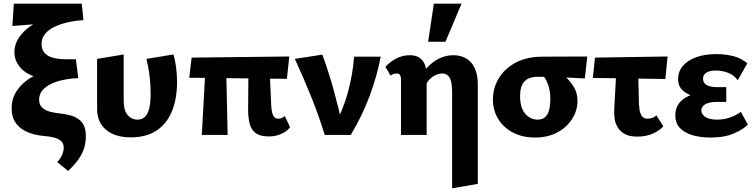

<svg xmlns="http://www.w3.org/2000/svg" viewBox="-20 -731 4084 1040"><path d="M349 195 290 147Q306 130 315.5 109.5Q325 89 325 68Q325 46 311.5 33.5Q298 21 274.5 14.5Q251 8 223 6Q192 4 160.5 -4.5Q129 -13 102 -30Q75 -47 59 -75Q43 -103 43 -145Q43 -195 68.5 -235.5Q94 -276 137.5 -304.5Q181 -333 236 -348Q291 -363 349 -363L404 -308Q340 -305 292.5 -290.5Q245 -276 218.5 -251Q192 -226 192 -191Q192 -163 208.5 -148Q225 -133 251 -126Q277 -119 307 -116Q335 -113 359.5 -106.5Q384 -100 404 -86.5Q424 -73 434.5 -50.5Q445 -28 445 7Q445 48 432 81.5Q419 115 397.5 142.5Q376 170 349 195ZM254 -306Q205 -305 168 -316.5Q131 -328 107 -348.5Q83 -369 70.5 -394.5Q58 -420 58 -447Q58 -493 85.5 -531.5Q113 -570 159 -599Q205 -628 261.5 -645Q318 -662 376 -665L431 -622Q385 -619 344.5 -609.5Q304 -600 272 -584Q240 -568 222.5 -545.5Q205 -523 205 -494Q205 -462 221.5 -444.5Q238 -427 261 -420Q284 -413 304 -411.5Q324 -410 331 -410H391L404 -308ZM47 -590 55 -711H423L432 -622Z M688 13Q603 13 554.5 -28Q506 -69 506 -140V-412L650 -436V-182Q650 -135 670.5 -109Q691 -83 726 -83Q750 -83 766 -99Q782 -115 789 -147Q796 -179 796 -227Q796 -274 790 -321.5Q784 -369 773 -412L920 -436Q930 -399 934.5 -361.5Q939 -324 939 -288Q939 -195 911 -127.5Q883 -60 827.5 -23.5Q772 13 688 13Z M1073 0 1096 -412H1204L1213 0ZM1005 -310 1018 -419 1547 -425 1534 -304ZM1324 -137 1326 -412H1438L1449 -162Q1450 -138 1454 -121.5Q1458 -105 1466 -96.5Q1474 -88 1488 -88Q1497 -88 1506.5 -92Q1516 -96 1522 -103L1551 -43Q1542 -28 1525 -17Q1508 -6 1485.5 1Q1463 8 1437 8Q1391 8 1366.5 -9Q1342 -26 1333 -59Q1324 -92 1324 -137Z M1739 0Q1707 -104 1666 -206Q1625 -308 1577 -412L1726 -435Q1762 -337 1789.5 -236Q1817 -135 1838 -37H1786Q1838 -134 1864.5 -231Q1891 -328 1898 -424H2042Q2022 -318 1982.5 -212Q1943 -106 1880 0Z M2429 289V-233Q2429 -288 2415.5 -310.5Q2402 -333 2376 -333Q2357 -333 2336.5 -323Q2316 -313 2300 -293Q2284 -273 2274 -244L2231 -269Q2259 -327 2291.5 -362.5Q2324 -398 2360.5 -415Q2397 -432 2437 -432Q2474 -432 2504 -415Q2534 -398 2551 -363Q2568 -328 2568 -273V265ZM2152 0V-302Q2152 -311 2149.5 -318Q2147 -325 2142.5 -329Q2138 -333 2131 -333Q2121 -333 2112 -330Q2103 -327 2095 -322L2068 -369Q2092 -396 2126 -414Q2160 -432 2200 -432Q2232 -432 2252 -418.5Q2272 -405 2281.5 -380Q2291 -355 2291 -318V0ZM2299 -505 2330 -711H2480L2393 -505Z M2877 14Q2811 14 2759.5 -12.5Q2708 -39 2679 -86Q2650 -133 2650 -193Q2650 -253 2680.5 -305Q2711 -357 2770 -390Q2829 -423 2914 -424L3161 -425L3148 -306Q3085 -310 3023.5 -312.5Q2962 -315 2892 -315Q2844 -315 2820.5 -289.5Q2797 -264 2797 -210Q2797 -168 2809.5 -140Q2822 -112 2844 -97.5Q2866 -83 2892 -83Q2916 -83 2931 -95Q2946 -107 2953.5 -132Q2961 -157 2961 -194Q2961 -228 2954 -255Q2947 -282 2935 -303Q2923 -324 2907 -338L2990 -357Q3019 -337 3045.5 -312.5Q3072 -288 3090 -256.5Q3108 -225 3108 -184Q3108 -133 3079.5 -87.5Q3051 -42 2999.5 -14Q2948 14 2877 14Z M3191 -309 3203 -419 3596 -425 3584 -303ZM3307 -137 3322 -412H3435L3441 -167Q3442 -157 3444 -138Q3446 -119 3456 -103.5Q3466 -88 3488 -88Q3500 -88 3513.5 -92.5Q3527 -97 3535 -107L3573 -47Q3553 -24 3516.5 -7.5Q3480 9 3431 9Q3389 9 3363.5 -5.5Q3338 -20 3325 -42.5Q3312 -65 3309 -90Q3306 -115 3307 -137Z M3828 14Q3777 14 3733.5 2Q3690 -10 3664 -36.5Q3638 -63 3638 -107Q3638 -169 3692 -201.5Q3746 -234 3832 -234V-198Q3785 -198 3744.5 -208Q3704 -218 3678.5 -241Q3653 -264 3653 -303Q3653 -343 3678.5 -373.5Q3704 -404 3751 -421Q3798 -438 3859 -438Q3908 -438 3952 -427Q3996 -416 4028 -388L3976 -296Q3958 -323 3925.5 -336Q3893 -349 3857 -349Q3834 -349 3819 -343.5Q3804 -338 3796 -328Q3788 -318 3788 -304Q3788 -283 3807 -271Q3826 -259 3865 -259H3914V-179H3865Q3822 -179 3800.5 -166.5Q3779 -154 3779 -133Q3779 -119 3789 -107.5Q3799 -96 3818 -89.5Q3837 -83 3864 -83Q3901 -83 3933 -94Q3965 -105 3993 -125L4031 -56Q4007 -31 3956 -8.5Q3905 14 3828 14Z"/></svg>

Font: Ysabeau ExtraBold
Style: Regular
Weight: 800
Designer: Christian Thalmann (Catharsis Fonts)
Version: Version 2.002